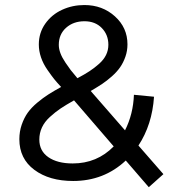

<svg xmlns="http://www.w3.org/2000/svg" viewBox="-20 -717 726 770"><path d="M635.3 -18.6 576.7 33.7 484.4 -73.2Q397 8.8 273.4 8.8Q177.7 8.8 117.7 -35.9Q57.6 -80.6 57.6 -158.7Q57.6 -189.5 67.1 -217Q76.7 -244.6 91.3 -265.1Q106 -285.6 129.6 -305.4Q153.3 -325.2 174.6 -338.6Q195.8 -352.1 225.1 -368.2Q207 -387.7 197.8 -399.2Q188.5 -410.6 170.9 -435.8Q153.3 -460.9 144.5 -486.8Q135.7 -512.7 135.7 -538.6Q135.7 -585.4 161.6 -622.1Q187.5 -658.7 229 -677.7Q270.5 -696.8 318.4 -696.8Q390.6 -696.8 440.9 -651.4Q491.2 -606 491.2 -539.1Q491.2 -513.2 482.9 -489.5Q474.6 -465.8 461.9 -447.5Q449.2 -429.2 429 -411.1Q408.7 -393.1 389.2 -380.1Q369.6 -367.2 343.8 -352.1L481.4 -194.3Q514.2 -259.3 517.1 -336.9L597.7 -329.1Q590.3 -217.3 535.2 -133.3ZM215.8 -537.1Q215.8 -521 222.4 -503.4Q229 -485.8 242.9 -465.3Q256.8 -444.8 263.7 -435.8Q270.5 -426.8 286.1 -408.7Q287.1 -407.2 287.6 -406.7Q288.1 -406.2 289.1 -405.3Q290 -404.3 290.5 -403.3Q319.8 -418.9 339.1 -431.6Q358.4 -444.3 377.2 -460.9Q396 -477.5 405.3 -496.6Q414.6 -515.6 414.6 -537.6Q414.6 -577.6 388.2 -604.7Q361.8 -631.8 318.8 -631.8Q274.4 -631.8 245.1 -605.7Q215.8 -579.6 215.8 -537.1ZM271.5 -61.5Q369.1 -61.5 436 -129.9L276.9 -314.5Q244.6 -296.4 223.1 -282Q201.7 -267.6 180.2 -248Q158.7 -228.5 148.2 -205.8Q137.7 -183.1 137.7 -157.2Q137.7 -111.8 173.8 -86.7Q210 -61.5 271.5 -61.5Z"/></svg>

Font: HK Grotesk Medium Legacy
Style: Regular
Weight: 500
Designer: Alfredo Marco Pradil
Foundry: Hanken Design Co.
Version: Version 2.022;PS 002.022;hotconv 1.0.88;makeotf.lib2.5.64775